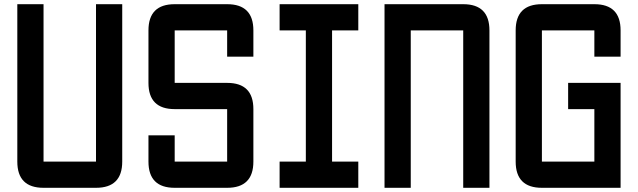

<svg xmlns="http://www.w3.org/2000/svg" viewBox="-20 -895 3040 915"><path d="M62.5 -875H187.5V-125H437.5V-875H562.5V-125Q562.5 0 437.5 0H187.5Q62.5 0 62.5 -125Z M687.5 -125V-250H812.5V-125H1062.5V-375H812.5Q687.5 -375 687.5 -500V-750Q687.5 -875 812.5 -875H1062.5Q1187.5 -875 1187.5 -750V-625H1062.5V-750H812.5V-500H1062.5Q1187.5 -500 1187.5 -375V-125Q1187.5 0 1062.5 0H812.5Q687.5 0 687.5 -125Z M1562.5 -125H1687.5V0H1312.5V-125H1437.5V-750H1312.5V-875H1687.5V-750H1562.5Z M2312.5 0H2187.5V-750H1937.5V0H1812.5V-875H2187.5Q2312.5 -875 2312.5 -750Z M2937.5 -750V-625H2812.5V-750H2562.5V-125H2812.5V-375H2687.5V-500H2937.5V0H2562.5Q2437.5 0 2437.5 -125V-750Q2437.5 -875 2562.5 -875H2812.5Q2937.5 -875 2937.5 -750Z"/></svg>

Font: Oldtimer
Style: Regular
Weight: 400
Designer: GGBotNet
Foundry: GGBotNet
Version: 1.00